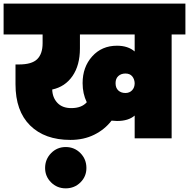

<svg xmlns="http://www.w3.org/2000/svg" viewBox="-31 -760 1039 1055"><path d="M611.8 -95.2Q599.6 -95.2 582 -97.2Q544.4 -48.3 486.8 -19.8Q429.2 8.8 356 8.8Q214.8 8.8 134.5 -70.6Q54.2 -149.9 54.2 -296.9V-405.8H73.2Q143.6 -405.8 173.3 -434.8Q203.1 -463.9 203.1 -522.9V-570.8H-11.2V-740.2H987.8V-570.8H912.1V0H709V-125Q674.8 -95.2 611.8 -95.2ZM330.1 274.9Q282.7 274.9 249.8 242.2Q216.8 209.5 216.8 163.1Q216.8 115.2 249.8 81.5Q282.7 47.9 330.1 47.9Q377.9 47.9 410.9 81.3Q443.8 114.7 443.8 163.1Q443.8 210 410.9 242.4Q377.9 274.9 330.1 274.9ZM658.2 -249Q680.7 -249 694.8 -263.9Q709 -278.8 709 -303.2Q708 -325.7 695.3 -340.8Q682.6 -356 658.2 -356Q634.3 -356 619.1 -342Q604 -328.1 604 -303.2Q604 -276.9 619.1 -262.9Q634.3 -249 658.2 -249ZM360.8 -166Q417.5 -166 445.8 -198.2Q422.9 -245.1 422.9 -303.2Q422.9 -391.6 475.6 -450.2Q528.3 -508.8 611.8 -508.8Q672.4 -508.8 709 -477.1V-570.8H408.2V-494.1Q408.2 -401.4 367.4 -342.3Q326.7 -283.2 255.9 -268.1Q257.3 -223.6 284.4 -194.8Q311.5 -166 360.8 -166Z"/></svg>

Font: SVN-Poppins Black
Style: Regular
Weight: 900
Designer: Ninad Kale (Devanagari), Jonny Pinhorn (Latin)
Foundry: Indian Type Foundry
Version: Version 3.002 2017